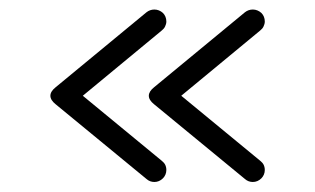

<svg xmlns="http://www.w3.org/2000/svg" viewBox="-20 -490 644 393"><path d="M497.5 -117.5C497.5 -117.5 497.5 -117.5 497.5 -117.5C491.5 -117.5 486 -119.5 481.5 -123.5C481.5 -123.5 481.5 -123.5 481.5 -123.5C481.5 -123.5 295.5 -276.5 295.5 -276.5C281 -288 281 -300 295.5 -311.5C295.5 -311.5 295.5 -311.5 295.5 -311.5C295.5 -311.5 481.5 -465 481.5 -465C486 -468.5 491.5 -470.5 497.5 -470.5C497.5 -470.5 497.5 -470.5 497.5 -470.5C504 -470.5 510 -468 515 -463.5C519.5 -459 522 -453 522 -446C522 -446 522 -446 522 -446C522 -442.5 521 -439 519.5 -436C518 -432.5 515.5 -430 512.5 -427.5C512.5 -427.5 512.5 -427.5 512.5 -427.5C512.5 -427.5 351 -294 351 -294C351 -294 512.5 -161 512.5 -161C515.5 -158.5 518 -156 519.5 -153C521 -150 522 -146.5 522 -142C522 -142 522 -142 522 -142C522 -135.5 519.5 -129.5 515 -125C510 -120 504 -117.5 497.5 -117.5ZM296 -117.5C296 -117.5 296 -117.5 296 -117.5C290 -117.5 284.5 -119.5 280 -123.5C280 -123.5 280 -123.5 280 -123.5C280 -123.5 94 -276.5 94 -276.5C79.5 -288 79.5 -300 94 -311.5C94 -311.5 94 -311.5 94 -311.5C94 -311.5 280 -465 280 -465C284.5 -468.5 290 -470.5 296 -470.5C296 -470.5 296 -470.5 296 -470.5C302.5 -470.5 308.5 -468 313.5 -463.5C318 -459 320.5 -453 320.5 -446C320.5 -446 320.5 -446 320.5 -446C320.5 -442.5 319.5 -439 318 -436C316.5 -432.5 314 -430 311 -427.5C311 -427.5 311 -427.5 311 -427.5C311 -427.5 149.5 -294 149.5 -294C149.5 -294 311 -161 311 -161C314 -158.5 316.5 -156 318 -153C319.5 -150 320.5 -146.5 320.5 -142C320.5 -142 320.5 -142 320.5 -142C320.5 -135.5 318 -129.5 313.5 -125C308.5 -120 302.5 -117.5 296 -117.5Z"/></svg>

Font: Jura-Fortis-Regular
Style: Regular
Weight: 500
Designer: Daniel Johnson, Alexei Vanyashin, Mirko Velimirovic
Foundry: Daniel Johnson
Version: ""